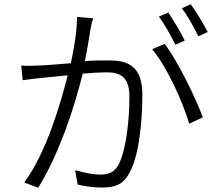

<svg xmlns="http://www.w3.org/2000/svg" viewBox="-20 -859 1040 905"><path d="M959 -708C939 -746 906 -802 879 -839L837 -820C866 -783 893 -732 915 -688L959 -708ZM851 -668C830 -709 798 -764 773 -800L729 -781C757 -743 787 -688 807 -648L851 -668ZM370 -512C416 -516 456 -518 482 -518C546 -518 590 -498 590 -404C590 -294 575 -160 543 -91C521 -44 489 -36 452 -36C424 -36 377 -44 334 -57L346 11C377 18 419 25 458 25C521 25 564 13 595 -54C637 -136 651 -294 651 -412C651 -545 585 -574 499 -574C474 -574 430 -575 380 -571C392 -627 402 -695 407 -724C410 -742 414 -756 419 -773L343 -779C343 -711 329 -633 314 -561C251 -556 194 -551 160 -550C129 -549 111 -548 80 -550L87 -481C112 -485 146 -488 168 -491C195 -494 244 -498 299 -504C266 -371 197 -136 94 1L160 26C205 -47 243 -128 274 -209L278 -219C281 -227 285 -235 288 -244L291 -253C326 -348 352 -440 370 -512ZM936 -306C902 -398 818 -572 756 -652L697 -627C767 -545 842 -377 872 -276L936 -306Z"/></svg>

Font: Glow Sans SC Normal
Style: Regular
Weight: 400
Designer: Ryoko NISHIZUKA (kana, bopomofo & ideographs); Paul D. Hunt (Latin, Greek & Cyrillic); Sandoll Communications, Soo-young
Version: Version 0.93